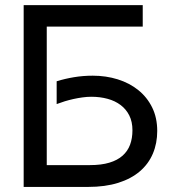

<svg xmlns="http://www.w3.org/2000/svg" viewBox="-20 -736 678 756"><path d="M203.1 -416Q236.3 -426.3 271.7 -432.1Q307.1 -438 345.2 -438Q397.5 -438 443.6 -423.6Q489.7 -409.2 524.4 -381.3Q559.1 -353.5 579.1 -313Q599.1 -272.5 599.1 -220.2Q599.1 -171.9 582 -131.3Q564.9 -90.8 530.8 -61.5Q496.6 -32.2 445.6 -16.1Q394.5 0 326.7 0H73.2V-715.8H542V-631.3H164.1V-85.9H334Q378.9 -85.9 410.6 -95.5Q442.4 -105 462.6 -123Q482.9 -141.1 492.2 -166.3Q501.5 -191.4 501.5 -223.1Q501.5 -256.8 489 -281.5Q476.6 -306.2 454.8 -322.5Q433.1 -338.9 403.6 -346.9Q374 -355 339.4 -355Q322.8 -355 304.9 -352.5Q287.1 -350.1 269.5 -346.2Q252 -342.3 235.1 -337.2Q218.3 -332 203.1 -326.2Z"/></svg>

Font: Arian AMU
Style: Regular
Weight: 400
Designer: Ruben Hakobyan (Tarumian)
Foundry: Ruben Hakobyan (Tarumian)
Version: Version 4.003